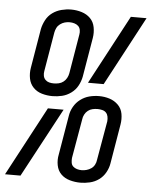

<svg xmlns="http://www.w3.org/2000/svg" viewBox="-77 -789 665 841"><g transform="rotate(5 255.0 -368.0)"><path d="M153 -359Q129 -359 106.5 -365.5Q84 -372 68.5 -388Q53 -404 48.5 -427Q44 -450 48 -474L77 -647Q81 -667 91.5 -687Q102 -707 120 -720Q138 -733 159.5 -738.5Q181 -744 202 -744Q226 -744 248.5 -737Q271 -730 286.5 -714.5Q302 -699 306.5 -675.5Q311 -652 307 -628L278 -456Q274 -435 263.5 -415.5Q253 -396 234.5 -382.5Q216 -369 195 -364Q174 -359 153 -359ZM303 -431 465 -735H534L372 -431ZM154 -415Q165 -415 176 -417.5Q187 -420 196 -427Q205 -434 210.5 -444Q216 -454 218 -465L247 -638Q249 -648 247 -658.5Q245 -669 238 -675.5Q231 -682 221 -685Q211 -688 200 -688Q189 -688 178.5 -685Q168 -682 158.5 -675Q149 -668 144 -658Q139 -648 137 -637L108 -465Q106 -454 108 -444Q110 -434 117 -427Q124 -420 133.5 -417.5Q143 -415 154 -415ZM308 8Q284 8 261 1.5Q238 -5 222.5 -20.5Q207 -36 202.5 -59.5Q198 -83 203 -107L232 -279Q235 -300 246 -319.5Q257 -339 275 -352.5Q293 -366 314 -371.5Q335 -377 357 -377Q381 -377 403 -370Q425 -363 441 -347Q457 -331 461 -308Q465 -285 461 -261L432 -88Q429 -68 418 -48Q407 -28 389 -15Q371 -2 349.5 3Q328 8 308 8ZM309 -47Q319 -47 330 -50Q341 -53 350.5 -59.5Q360 -66 365.5 -76.5Q371 -87 372 -98L402 -270Q403 -281 401 -291Q399 -301 392.5 -308Q386 -315 375.5 -317.5Q365 -320 355 -320Q344 -320 333 -317.5Q322 -315 313 -308Q304 -301 298.5 -290.5Q293 -280 292 -270L262 -97Q261 -87 262.5 -76.5Q264 -66 271 -59.5Q278 -53 288 -50Q298 -47 309 -47ZM-24 0 138 -304H207L44 0Z"/></g></svg>

Font: iosevka_custom_sans_ss08 Light
Style: Italic
Weight: 300
Italic angle: -10°
Designer: Belleve Invis
Foundry: Belleve Invis
Version: Version 10.3.0; ttfautohint (v1.8.3)